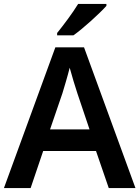

<svg xmlns="http://www.w3.org/2000/svg" viewBox="-20 -958 711 978"><path d="M522 -928V-938H378C351 -893 301 -827 271 -790V-778H354C404 -813 489 -891 522 -928ZM534 0H670L408 -717H262L0 0H136L200 -189H469ZM374 -483 436 -299H235L298 -483C305 -506 325 -572 335 -613C344 -578 365 -510 374 -483Z"/></svg>

Font: Noto Sans Bengali UI SemiBold
Style: Regular
Weight: 600
Designer: Jelle Bosma - Monotype Design Team
Foundry: Monotype Imaging Inc.
Version: Version 2.003